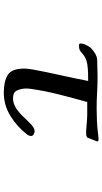

<svg xmlns="http://www.w3.org/2000/svg" viewBox="223 -772 553 1040"><g transform="rotate(90 500.0 -251.5)"><path d="M745 -499 725 -448Q717 -441 702 -441Q683 -441 664 -443Q645 -445 626 -446Q613 -447 599.5 -447Q586 -447 572 -447H532Q511 -372 491.5 -295.5Q472 -219 461 -142Q460 -136 459.5 -129.5Q459 -123 459 -117Q459 -90 469 -67.5Q479 -45 511 -45Q541 -45 567 -62.5Q593 -80 614.5 -103.5Q636 -127 655 -144.5Q674 -162 691 -162Q697 -162 706.5 -157Q716 -152 716 -144Q716 -137 713.5 -131Q711 -125 706 -119Q666 -67 607.5 -31Q549 5 481 5Q420 5 385.5 -16.5Q351 -38 351 -105Q351 -119 353 -132Q355 -145 357 -158Q371 -232 387.5 -305.5Q404 -379 418 -452Q400 -452 376 -451.5Q352 -451 329 -447.5Q306 -444 290 -435Q276 -427 268.5 -419.5Q261 -412 251.5 -407Q242 -402 223 -402Q221 -402 218 -404.5Q215 -407 215 -410Q215 -424 221 -436.5Q227 -449 234 -460Q246 -475 266.5 -488Q287 -501 306 -501Q328 -501 349.5 -502Q371 -503 393 -503Q437 -503 480 -500.5Q523 -498 566 -498Q600 -498 633 -499.5Q666 -501 699 -505Q717 -508 734 -508Q737 -508 741 -507.5Q745 -507 745 -502Z"/></g></svg>

Font: Kaisei Decol
Style: Bold
Weight: 700
Designer: Font-Kai, 金井和夫
Foundry: KAZUO KANAI
Version: Version 5.003